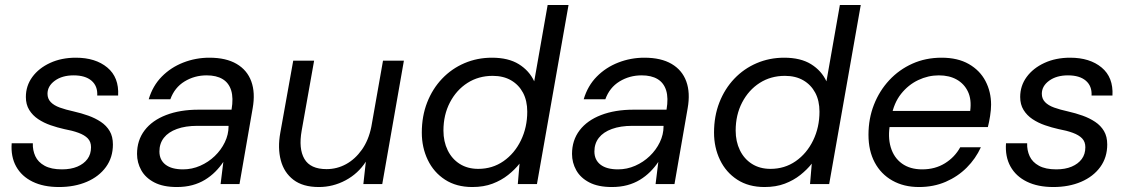

<svg xmlns="http://www.w3.org/2000/svg" viewBox="-20 -740 4541 772"><path d="M217 12Q155 12 111 -9.5Q67 -31 45 -70.5Q23 -110 27 -164H112Q111 -136 122 -112Q133 -88 159.5 -73.5Q186 -59 229 -59Q265 -59 291 -70Q317 -81 331.5 -100.5Q346 -120 346 -148Q346 -170 333 -183.5Q320 -197 295.5 -206Q271 -215 238 -221Q211 -227 183.5 -236.5Q156 -246 133.5 -261Q111 -276 97.5 -298Q84 -320 84 -350Q84 -395 110 -430.5Q136 -466 181.5 -487Q227 -508 285 -508Q364 -508 411.5 -468.5Q459 -429 455 -356H371Q373 -394 348 -415.5Q323 -437 276 -437Q230 -437 200.5 -415.5Q171 -394 171 -363Q171 -343 184 -329.5Q197 -316 220.5 -307.5Q244 -299 276 -292Q307 -285 335 -275Q363 -265 385.5 -250Q408 -235 421 -213Q434 -191 434 -159Q434 -107 406 -68.5Q378 -30 329 -9Q280 12 217 12Z M691 12Q636 12 600.5 -6.5Q565 -25 548 -55.5Q531 -86 531 -121Q531 -176 561.5 -216Q592 -256 648 -277.5Q704 -299 778 -299H911Q919 -346 909.5 -376.5Q900 -407 875 -422Q850 -437 811 -437Q762 -437 722 -412.5Q682 -388 665 -341H578Q594 -395 630.5 -432Q667 -469 717 -488.5Q767 -508 822 -508Q889 -508 931.5 -483Q974 -458 990.5 -412.5Q1007 -367 996 -305L943 0H867L878 -89Q864 -68 845.5 -49.5Q827 -31 804 -17Q781 -3 753 4.5Q725 12 691 12ZM716 -59Q752 -59 785 -73.5Q818 -88 843.5 -112.5Q869 -137 884 -168Q899 -199 899 -232V-234H773Q726 -234 691.5 -221.5Q657 -209 639 -186Q621 -163 621 -131Q621 -97 645.5 -78Q670 -59 716 -59Z M1262 12Q1198 12 1160 -17Q1122 -46 1109 -95.5Q1096 -145 1107 -206L1159 -496H1243L1193 -215Q1180 -142 1204 -101Q1228 -60 1293 -60Q1335 -60 1371.5 -80Q1408 -100 1435 -138Q1462 -176 1473 -230L1520 -496H1604L1517 0H1441L1451 -90Q1420 -42 1369.5 -15Q1319 12 1262 12Z M1879 12Q1815 12 1769.5 -17.5Q1724 -47 1700 -97Q1676 -147 1676 -207Q1676 -273 1697.5 -328Q1719 -383 1757.5 -423.5Q1796 -464 1847.5 -486Q1899 -508 1958 -508Q2024 -508 2066 -482Q2108 -456 2128 -413L2182 -720H2266L2139 0H2062L2069 -82Q2050 -58 2023 -36.5Q1996 -15 1960.5 -1.5Q1925 12 1879 12ZM1903 -61Q1960 -61 2004.5 -92Q2049 -123 2074.5 -175.5Q2100 -228 2100 -291Q2100 -335 2083 -367Q2066 -399 2035 -417Q2004 -435 1961 -435Q1904 -435 1859.5 -406.5Q1815 -378 1789 -328Q1763 -278 1763 -215Q1763 -171 1780 -136Q1797 -101 1828.5 -81Q1860 -61 1903 -61Z M2440 12Q2385 12 2349.5 -6.5Q2314 -25 2297 -55.5Q2280 -86 2280 -121Q2280 -176 2310.5 -216Q2341 -256 2397 -277.5Q2453 -299 2527 -299H2660Q2668 -346 2658.5 -376.5Q2649 -407 2624 -422Q2599 -437 2560 -437Q2511 -437 2471 -412.5Q2431 -388 2414 -341H2327Q2343 -395 2379.5 -432Q2416 -469 2466 -488.5Q2516 -508 2571 -508Q2638 -508 2680.5 -483Q2723 -458 2739.5 -412.5Q2756 -367 2745 -305L2692 0H2616L2627 -89Q2613 -68 2594.5 -49.5Q2576 -31 2553 -17Q2530 -3 2502 4.5Q2474 12 2440 12ZM2465 -59Q2501 -59 2534 -73.5Q2567 -88 2592.5 -112.5Q2618 -137 2633 -168Q2648 -199 2648 -232V-234H2522Q2475 -234 2440.5 -221.5Q2406 -209 2388 -186Q2370 -163 2370 -131Q2370 -97 2394.5 -78Q2419 -59 2465 -59Z M3054 12Q2990 12 2944.5 -17.5Q2899 -47 2875 -97Q2851 -147 2851 -207Q2851 -273 2872.5 -328Q2894 -383 2932.5 -423.5Q2971 -464 3022.5 -486Q3074 -508 3133 -508Q3199 -508 3241 -482Q3283 -456 3303 -413L3357 -720H3441L3314 0H3237L3244 -82Q3225 -58 3198 -36.5Q3171 -15 3135.5 -1.5Q3100 12 3054 12ZM3078 -61Q3135 -61 3179.5 -92Q3224 -123 3249.5 -175.5Q3275 -228 3275 -291Q3275 -335 3258 -367Q3241 -399 3210 -417Q3179 -435 3136 -435Q3079 -435 3034.5 -406.5Q2990 -378 2964 -328Q2938 -278 2938 -215Q2938 -171 2955 -136Q2972 -101 3003.5 -81Q3035 -61 3078 -61Z M3675 12Q3614 12 3568 -14Q3522 -40 3497 -87Q3472 -134 3472 -198Q3472 -263 3494 -319Q3516 -375 3555.5 -417.5Q3595 -460 3648.5 -484Q3702 -508 3766 -508Q3831 -508 3875.5 -482.5Q3920 -457 3942.5 -414Q3965 -371 3965 -319Q3965 -299 3961 -273.5Q3957 -248 3952 -229H3538L3549 -294H3881Q3887 -340 3872 -371.5Q3857 -403 3827 -420Q3797 -437 3755 -437Q3712 -437 3672 -418Q3632 -399 3603 -362.5Q3574 -326 3564 -271L3559 -243Q3549 -190 3561.5 -148Q3574 -106 3606.5 -82.5Q3639 -59 3688 -59Q3740 -59 3779.5 -83.5Q3819 -108 3841 -148H3924Q3903 -102 3867 -66Q3831 -30 3782.5 -9Q3734 12 3675 12Z M4215 12Q4153 12 4109 -9.5Q4065 -31 4043 -70.5Q4021 -110 4025 -164H4110Q4109 -136 4120 -112Q4131 -88 4157.5 -73.5Q4184 -59 4227 -59Q4263 -59 4289 -70Q4315 -81 4329.5 -100.5Q4344 -120 4344 -148Q4344 -170 4331 -183.5Q4318 -197 4293.5 -206Q4269 -215 4236 -221Q4209 -227 4181.5 -236.5Q4154 -246 4131.5 -261Q4109 -276 4095.5 -298Q4082 -320 4082 -350Q4082 -395 4108 -430.5Q4134 -466 4179.5 -487Q4225 -508 4283 -508Q4362 -508 4409.5 -468.5Q4457 -429 4453 -356H4369Q4371 -394 4346 -415.5Q4321 -437 4274 -437Q4228 -437 4198.5 -415.5Q4169 -394 4169 -363Q4169 -343 4182 -329.5Q4195 -316 4218.5 -307.5Q4242 -299 4274 -292Q4305 -285 4333 -275Q4361 -265 4383.5 -250Q4406 -235 4419 -213Q4432 -191 4432 -159Q4432 -107 4404 -68.5Q4376 -30 4327 -9Q4278 12 4215 12Z"/></svg>

Font: DM Sans 24pt
Style: Italic
Weight: 400
Italic angle: -10°
Designer: Colophon Foundry, Jonny Pinhorn
Foundry: Colophon Foundry
Version: Version 4.004;gftools[0.9.30]